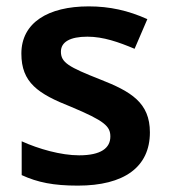

<svg xmlns="http://www.w3.org/2000/svg" viewBox="-20 -572 530 602"><path d="M450 -157C450 -250 391 -285 294 -323C195 -362 171 -376 171 -410C171 -440 199 -457 254 -457C304 -457 352 -440 402 -419L442 -512C382 -539 324 -552 258 -552C131 -552 47 -501 47 -404C47 -313 99 -278 203 -237C308 -193 326 -176 326 -144C326 -108 297 -85 228 -85C171 -85 101 -105 48 -129V-23C98 0 148 10 224 10C369 10 450 -48 450 -157Z"/></svg>

Font: Noto Sans Tai Tham SemiBold
Style: Regular
Weight: 600
Designer: Monotype Design Team 2013. Revised by David WIlliams 2020
Foundry: Monotype Imaging Inc.
Version: Version 2.002